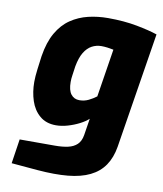

<svg xmlns="http://www.w3.org/2000/svg" viewBox="-86 -614 781 921"><g transform="rotate(10 304.0 -153.5)"><path d="M159 233 31 222 49 103H221Q257 103 284 97Q311 91 328 75Q345 59 350 29L363 -53Q347 -38 320.5 -24.5Q294 -11 264.5 -2.5Q235 6 208 6Q160 6 129 -20.5Q98 -47 84 -89.5Q70 -132 70 -181Q70 -207 74.5 -242.5Q79 -278 83 -308Q94 -378 120.5 -424Q147 -470 185.5 -496Q224 -522 270 -533Q316 -544 366 -544Q444 -544 507 -532Q570 -520 608 -507L518 56Q509 110 483.5 147.5Q458 185 414 206.5Q370 228 307 234Q244 240 159 233ZM298 -132Q322 -132 342.5 -142Q363 -152 380 -165L417 -399Q403 -402 387.5 -404Q372 -406 358 -406Q333 -406 311.5 -394.5Q290 -383 274.5 -357.5Q259 -332 251 -289Q247 -258 244.5 -243Q242 -228 242 -211Q242 -171 257 -151.5Q272 -132 298 -132Z"/></g></svg>

Font: Exo Thin ExtraBold
Style: Italic
Weight: 800
Italic angle: -9°
Version: Version 2.000